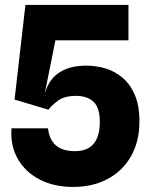

<svg xmlns="http://www.w3.org/2000/svg" viewBox="-20 -747 604 778"><path d="M275 10.5Q200 10.5 142 -19Q84 -48.5 52.8 -102Q21.5 -155.5 26.5 -227H174.5Q178 -195.5 191.5 -175Q205 -154.5 228 -144.5Q251 -134.5 283.5 -134.5Q318.5 -134.5 340.8 -148.2Q363 -162 373.8 -188.5Q384.5 -215 384.5 -253Q384.5 -311 358.8 -334.8Q333 -358.5 288.5 -358.5Q241.5 -358.5 216 -339.8Q190.5 -321 176 -302.5L39 -343.5L83 -727H500.5V-583.5H204.5L161.5 -369Q171.5 -401.5 188 -423.2Q204.5 -445 228.5 -458Q247.5 -469.5 273.2 -475.2Q299 -481 330.5 -481Q370 -481 408 -469.5Q446 -458 477 -431.8Q508 -405.5 526.5 -362Q545 -318.5 545 -254.5Q545 -174.5 511.5 -115Q478 -55.5 417.5 -22.5Q357 10.5 275 10.5Z"/></svg>

Font: Spline Sans
Style: Regular
Weight: 400
Designer: Eben Sorkin, Mirko Velimirovic
Foundry: Sorkin Type
Version: Version 1.001